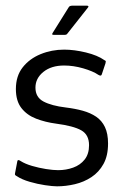

<svg xmlns="http://www.w3.org/2000/svg" viewBox="-20 -652 434 677"><path d="M41 -83Q42 -88 45.5 -87.5Q49 -87 53 -84Q69 -74 93 -67Q117 -60 142 -56Q167 -52 185 -52Q213 -52 238 -61Q263 -70 278.5 -89.5Q294 -109 294 -140Q294 -177 266.5 -192.5Q239 -208 178 -216Q140 -221 107.5 -233.5Q75 -246 55.5 -271Q36 -296 36 -338Q36 -384 60 -414.5Q84 -445 123 -461Q162 -477 206 -477Q242 -477 283 -467Q324 -457 348 -440Q353 -438 353 -435.5Q353 -433 352 -429L339 -390Q337 -382 327 -388Q308 -401 273.5 -411Q239 -421 206 -421Q161 -421 133 -398.5Q105 -376 105 -343Q105 -309 133.5 -294Q162 -279 212 -273Q245 -269 272 -261.5Q299 -254 319 -240.5Q339 -227 350 -204Q361 -181 361 -146Q361 -103 345 -74Q329 -45 302.5 -27.5Q276 -10 244 -2.5Q212 5 181 5Q166 5 139 1Q112 -3 84.5 -11Q57 -19 39 -31Q35 -33 33.5 -35Q32 -37 33 -41ZM170 -529Q164 -529 164 -531.5Q164 -534 167 -538L222 -626Q225 -632 235 -632H287Q290 -632 291.5 -630Q293 -628 289 -624L218 -534Q216 -531 213.5 -530Q211 -529 206 -529Z"/></svg>

Font: Glory Thin
Style: Regular
Weight: 400
Version: Version 1.011